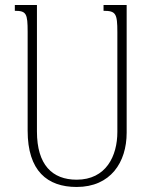

<svg xmlns="http://www.w3.org/2000/svg" viewBox="-20 -734 612 764"><path d="M392 -714V-691C441 -691 447 -680 447 -606V-209C447 -113 402 -19 285 -19C188 -19 127 -78 127 -211V-714H39V-691C85 -691 90 -680 90 -607V-214C90 -54 168 10 285 10C420 10 484 -88 484 -206V-714Z"/></svg>

Font: Noto Serif Armenian Condensed ExtraLight
Style: Regular
Weight: 200
Width: 3
Designer: Monotype Design Team
Foundry: Monotype Imaging Inc.
Version: Version 2.008